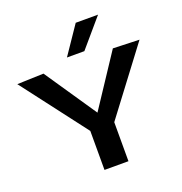

<svg xmlns="http://www.w3.org/2000/svg" viewBox="-161 -1074 1146 1212"><g transform="rotate(-20 412.5 -467.5)"><path d="M334 0V-262L2 -697L180 -703L416 -355L646 -703L823 -697L495 -262V0ZM354 -748 481 -935H631L471 -748Z"/></g></svg>

Font: Georama Extended SemiBold
Style: Regular
Weight: 600
Width: 7
Designer: Jean-Baptiste Levee
Foundry: Production Type
Version: Version 1.000